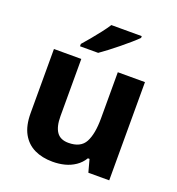

<svg xmlns="http://www.w3.org/2000/svg" viewBox="-139 -879 927 1003"><g transform="rotate(20 325.0 -378.0)"><path d="M576 -546V0H460L441 -70H432Q415 -42 388.5 -24Q362 -6 330.5 2Q299 10 264 10Q206 10 162.5 -11Q119 -32 94.5 -76Q70 -120 70 -190V-546H222V-228Q222 -170 242.5 -140.5Q263 -111 308 -111Q376 -111 400.5 -157Q425 -203 425 -290V-546ZM478 -766V-756Q464 -742 440.5 -721.5Q417 -701 390.5 -679.5Q364 -658 338.5 -638.5Q313 -619 294 -606H193V-619Q210 -638 231.5 -664Q253 -690 274 -717Q295 -744 309 -766Z"/></g></svg>

Font: Noto Sans Cherokee
Style: Regular
Weight: 400
Designer: Monotype Design Team
Foundry: Monotype Imaging Inc.
Version: Version 2.001